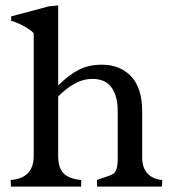

<svg xmlns="http://www.w3.org/2000/svg" viewBox="-20 -692 634 712"><path d="M581.5 -24.4Q581.5 -17.1 581.1 -10Q580.6 -2.9 580.6 0H340.3Q340.3 -2.9 339.8 -10Q339.4 -17.1 339.4 -24.4Q347.7 -28.3 371.6 -35.6Q390.1 -41.5 398.7 -46.6Q407.2 -51.8 411.9 -64.9Q416.5 -78.1 416.5 -104.5V-281.7Q416.5 -335.4 393.8 -367.4Q371.1 -399.4 322.8 -399.4Q288.1 -399.4 255.6 -381.1Q223.1 -362.8 195.8 -334V-113.8Q195.8 -69.8 215.8 -49.3Q235.8 -28.8 281.2 -24.4L280.8 0H20.5Q20.5 -2.9 20 -10Q19.5 -17.1 19.5 -24.4Q105 -31.2 105 -113.8V-568.4Q100.1 -575.7 83.5 -586.2Q66.9 -596.7 48.6 -605Q30.3 -613.3 21.5 -614.3V-631.3L161.1 -668.5L195.8 -671.9V-375Q234.4 -413.6 271.5 -432.9Q308.6 -452.1 357.4 -452.1Q425.3 -452.1 466.3 -408.9Q507.3 -365.7 507.3 -277.3V-107.9Q507.3 -70.3 526.6 -49.1Q545.9 -27.8 581.5 -24.4Z"/></svg>

Font: Radley
Style: Regular
Weight: 400
Designer: Vernon Adams
Foundry: Vernon Adams
Version: Version 1.003; ttfautohint (v1.6)